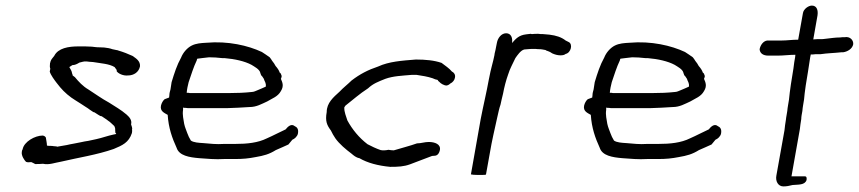

<svg xmlns="http://www.w3.org/2000/svg" viewBox="-20 -624 3073 687"><path d="M58 -80C56 -67 67 -51 73 -45C79 -42 86 -44 92 -44C96 -42 101 -40 106 -37C115 -37 124 -37 134 -38C155 -33 177 -42 196 -45C260 -60 327 -70 387 -91C418 -104 441 -114 452 -148C452 -151 453 -154 453 -156C452 -158 452 -160 453 -163C453 -168 451 -173 449 -179C453 -194 443 -205 433 -214C412 -232 393 -242 370 -257C344 -271 321 -288 296 -304C277 -315 261 -332 248 -348L240 -354C240 -357 239 -359 238 -361C237 -370 232 -377 228 -384C231 -386 236 -389 239 -391C248 -391 256 -395 264 -400L276 -403H277C278 -403 279 -404 281 -404H291C294 -404 297 -403 299 -403C304 -403 308 -402 313 -402C342 -397 370 -396 390 -384C393 -380 396 -376 398 -373L397 -370C402 -361 421 -352 438 -354C459 -354 477 -366 481 -387C482 -406 467 -415 454 -424C439 -431 421 -438 404 -443C401 -444 399 -445 396 -445L382 -448C374 -451 363 -453 353 -454C346 -454 337 -455 327 -455L317 -456L309 -457C301 -457 292 -458 284 -458H261C225 -458 188 -452 174 -424C169 -417 164 -413 161 -405C161 -403 160 -401 159 -398C158 -390 158 -383 160 -378L158 -368C161 -356 176 -336 183 -327L195 -312C210 -294 230 -277 250 -265L269 -253C280 -245 292 -239 302 -231L314 -223L318 -222L332 -213L339 -209L344 -208C352 -202 360 -198 367 -192C374 -188 382 -179 389 -173C391 -169 393 -164 392 -158C393 -156 393 -154 392 -151C394 -149 394 -147 396 -145C393 -144 391 -143 388 -143C364 -138 347 -131 324 -126L296 -120C288 -119 278 -117 269 -115C252 -111 235 -109 219 -105L184 -99L183 -100C180 -100 176 -101 172 -101C168 -102 164 -102 160 -102C157 -102 153 -102 148 -103C148 -112 145 -124 144 -132C142 -135 139 -138 133 -139C105 -139 66 -117 61 -90C59 -87 58 -83 58 -80Z M556 -246C552 -226 568 -220 580 -213C583 -166 596 -130 612 -95C621 -67 657 -61 693 -58C721 -56 751 -53 782 -55H821C849 -55 870 -57 895 -62C924 -67 943 -72 967 -87C982 -94 998 -100 1012 -107C1017 -113 1022 -119 1026 -124C1034 -127 1044 -136 1046 -146C1049 -162 1043 -169 1034 -173C1022 -183 1009 -170 1002 -161C980 -151 958 -139 935 -129C903 -113 864 -109 821 -109H782C754 -107 731 -110 707 -112C691 -113 673 -114 663 -121C658 -129 653 -139 650 -148C646 -160 642 -167 639 -181C637 -196 632 -212 635 -231V-239C638 -238 642 -238 645 -238C650 -237 654 -237 657 -237H791C819 -238 846 -239 873 -241C898 -241 916 -252 936 -261C954 -272 974 -278 985 -298C997 -317 990 -330 985 -342C987 -345 987 -348 988 -352C986 -359 984 -363 981 -364C978 -373 973 -380 966 -388C963 -394 959 -400 954 -406C952 -410 948 -415 945 -419C936 -425 927 -432 917 -438C868 -461 796 -478 718 -471C700 -470 682 -469 666 -461C650 -453 635 -436 628 -418C613 -391 604 -363 594 -330L590 -304C588 -297 586 -290 586 -283C585 -280 586 -278 585 -275L569 -269C563 -264 558 -255 556 -246ZM648 -292C649 -305 652 -318 655 -330C664 -356 672 -383 684 -408C684 -410 685 -412 686 -414C699 -416 713 -417 728 -419C744 -419 758 -418 776 -416H784C820 -413 856 -405 880 -392C891 -385 907 -377 911 -365V-364C913 -357 915 -353 918 -351L924 -342C926 -333 933 -328 931 -314C921 -310 912 -305 901 -301C896 -299 888 -295 882 -295C855 -292 827 -291 800 -291H661C660 -291 657 -291 654 -292Z M1149 -223C1143 -190 1150 -176 1164 -157C1168 -148 1174 -138 1180 -129C1194 -109 1218 -89 1238 -74C1245 -68 1254 -60 1266 -58C1295 -41 1333 -31 1376 -27C1405 -27 1425 -28 1447 -36C1472 -45 1501 -57 1526 -66L1538 -67C1547 -69 1552 -77 1554 -87C1558 -108 1536 -116 1514 -116C1499 -116 1487 -111 1472 -111C1447 -102 1415 -94 1389 -86C1382 -86 1377 -87 1370 -88C1365 -87 1359 -86 1354 -86C1350 -86 1346 -86 1342 -87C1327 -92 1308 -101 1295 -108C1265 -131 1241 -160 1223 -193C1219 -207 1211 -223 1212 -240L1216 -246C1243 -267 1266 -288 1297 -308C1315 -325 1334 -332 1359 -342C1387 -352 1418 -353 1452 -356H1471C1491 -353 1510 -350 1528 -344C1534 -341 1540 -339 1546 -338C1547 -335 1549 -333 1552 -331C1556 -326 1568 -318 1578 -318C1583 -319 1587 -321 1591 -325C1600 -329 1607 -338 1608 -347C1610 -357 1604 -365 1597 -368C1587 -380 1573 -389 1560 -399C1534 -408 1503 -411 1468 -411C1418 -407 1372 -404 1333 -386C1297 -374 1268 -359 1238 -336C1225 -323 1208 -310 1195 -296C1173 -276 1149 -256 1149 -223Z M1665 0C1669 1 1678 2 1690 2H1696C1710 2 1719 2 1719 0L1733 -78C1740 -120 1750 -162 1759 -203C1763 -220 1766 -236 1771 -250C1773 -262 1777 -275 1780 -289C1784 -311 1791 -338 1798 -357C1805 -380 1815 -396 1824 -416C1831 -426 1843 -444 1856 -447C1860 -447 1864 -448 1868 -448C1872 -448 1877 -449 1882 -449H1896C1902 -448 1907 -448 1913 -448C1916 -448 1919 -447 1921 -447C1925 -446 1928 -446 1932 -445L1935 -443C1939 -442 1943 -440 1948 -438L1956 -433C1965 -429 1975 -426 1985 -426C1993 -426 1999 -427 2004 -431C2023 -435 2031 -467 2014 -474L2004 -479C1989 -491 1970 -497 1946 -500C1938 -501 1931 -501 1923 -502C1917 -502 1912 -502 1906 -503C1898 -503 1890 -503 1883 -502C1882 -502 1880 -503 1879 -503C1873 -502 1867 -502 1862 -501C1837 -498 1826 -486 1812 -470C1815 -488 1809 -505 1791 -505C1774 -505 1761 -488 1758 -471L1755 -456C1754 -449 1752 -441 1750 -433L1749 -426C1748 -420 1746 -414 1745 -408C1742 -395 1738 -382 1735 -368C1733 -359 1731 -349 1729 -339C1721 -294 1709 -245 1700 -198Z M2070 -246C2066 -226 2082 -220 2094 -213C2097 -166 2110 -130 2126 -95C2135 -67 2171 -61 2207 -58C2235 -56 2265 -53 2296 -55H2335C2363 -55 2384 -57 2409 -62C2438 -67 2457 -72 2481 -87C2496 -94 2512 -100 2526 -107C2531 -113 2536 -119 2540 -124C2548 -127 2558 -136 2560 -146C2563 -162 2557 -169 2548 -173C2536 -183 2523 -170 2516 -161C2494 -151 2472 -139 2449 -129C2417 -113 2378 -109 2335 -109H2296C2268 -107 2245 -110 2221 -112C2205 -113 2187 -114 2177 -121C2172 -129 2167 -139 2164 -148C2160 -160 2156 -167 2153 -181C2151 -196 2146 -212 2149 -231V-239C2152 -238 2156 -238 2159 -238C2164 -237 2168 -237 2171 -237H2305C2333 -238 2360 -239 2387 -241C2412 -241 2430 -252 2450 -261C2468 -272 2488 -278 2499 -298C2511 -317 2504 -330 2499 -342C2501 -345 2501 -348 2502 -352C2500 -359 2498 -363 2495 -364C2492 -373 2487 -380 2480 -388C2477 -394 2473 -400 2468 -406C2466 -410 2462 -415 2459 -419C2450 -425 2441 -432 2431 -438C2382 -461 2310 -478 2232 -471C2214 -470 2196 -469 2180 -461C2164 -453 2149 -436 2142 -418C2127 -391 2118 -363 2108 -330L2104 -304C2102 -297 2100 -290 2100 -283C2099 -280 2100 -278 2099 -275L2083 -269C2077 -264 2072 -255 2070 -246ZM2162 -292C2163 -305 2166 -318 2169 -330C2178 -356 2186 -383 2198 -408C2198 -410 2199 -412 2200 -414C2213 -416 2227 -417 2242 -419C2258 -419 2272 -418 2290 -416H2298C2334 -413 2370 -405 2394 -392C2405 -385 2421 -377 2425 -365V-364C2427 -357 2429 -353 2432 -351L2438 -342C2440 -333 2447 -328 2445 -314C2435 -310 2426 -305 2415 -301C2410 -299 2402 -295 2396 -295C2369 -292 2341 -291 2314 -291H2175C2174 -291 2171 -291 2168 -292Z M2698 -448C2699 -433 2711 -425 2729 -425H2763C2784 -425 2804 -428 2826 -428L2825 -419C2823 -410 2821 -395 2819 -379C2813 -344 2806 -299 2803 -267C2801 -253 2798 -240 2797 -227L2793 -203L2792 -195C2790 -182 2788 -170 2787 -158L2758 4C2754 24 2764 43 2783 43C2794 43 2805 41 2816 38C2836 36 2860 39 2866 20C2867 12 2866 7 2860 7H2812L2842 -162C2843 -173 2845 -185 2847 -198C2847 -206 2849 -216 2851 -227C2852 -241 2855 -254 2857 -268C2858 -280 2860 -298 2863 -318C2866 -334 2868 -351 2871 -367C2874 -388 2877 -408 2879 -419L2881 -429C2886 -429 2891 -429 2897 -430H2915C2942 -434 2964 -434 2991 -437H2997C3012 -439 3030 -449 3033 -466C3034 -481 3021 -494 3003 -491C2997 -491 2991 -491 2986 -490C2968 -490 2951 -487 2932 -485C2930 -485 2926 -484 2922 -484H2906L2890 -483L2905 -568C2908 -587 2903 -604 2885 -604C2872 -604 2855 -591 2853 -577L2836 -482C2814 -482 2796 -479 2776 -479H2725C2711 -477 2701 -463 2698 -448Z"/></svg>

Font: Scribbler
Style: Ita
Weight: 400
Designer: Mew Too
Foundry: Cannot Into Space Fonts
Version: Version 1.001